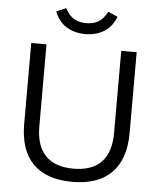

<svg xmlns="http://www.w3.org/2000/svg" viewBox="-60 -956 844 1016"><g transform="rotate(5 362.0 -448.5)"><path d="M82 -276V-705H163V-269Q163 -166 213.5 -114Q264 -62 362 -62Q460 -62 510 -114Q560 -166 560 -269V-705H642V-276Q642 -137 570.5 -64.5Q499 8 362 8Q224 8 153 -64Q82 -136 82 -276ZM199 -883 250 -905Q272 -865 298.5 -850Q325 -835 362 -835Q399 -835 425.5 -850Q452 -865 474 -905L525 -883Q503 -828 460.5 -802.5Q418 -777 362 -777Q306 -777 263.5 -802.5Q221 -828 199 -883Z"/></g></svg>

Font: wassup Sans
Style: Regular
Weight: 400
Version: Version 2.001